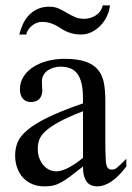

<svg xmlns="http://www.w3.org/2000/svg" viewBox="-20 -676 484 705"><path d="M284.7 -267.6Q228 -245.6 195.1 -227.3Q162.1 -209 145 -192.4Q127.9 -175.8 123.3 -160.4Q118.7 -145 118.7 -128.9Q118.7 -111.3 124 -96.4Q129.4 -81.5 138.4 -70.6Q147.5 -59.6 159.9 -53.2Q172.4 -46.9 186.5 -46.9Q223.6 -46.9 284.7 -96.2ZM443.8 -64.5Q388.7 8.3 336.9 8.3Q326.2 8.3 316.7 4.9Q307.1 1.5 300 -6.8Q293 -15.1 288.8 -29.1Q284.7 -43 284.7 -64.5Q255.4 -41.5 236.1 -27.1Q216.8 -12.7 201.9 -4.9Q187 2.9 173.6 5.6Q160.2 8.3 142.6 8.3Q118.7 8.3 99.1 0.2Q79.6 -7.8 65.4 -22.7Q51.3 -37.6 43.5 -58.8Q35.6 -80.1 35.6 -106Q35.6 -130.9 44.7 -153.3Q53.7 -175.8 80.6 -198.5Q107.4 -221.2 156.2 -245.1Q205.1 -269 284.7 -296.4V-314.9Q284.7 -347.2 279.5 -369.1Q274.4 -391.1 264.2 -405Q253.9 -418.9 238 -425Q222.2 -431.2 201.2 -431.2Q189.5 -431.2 177.5 -427.7Q165.5 -424.3 155.8 -417.7Q146 -411.1 139.9 -400.6Q133.8 -390.1 133.8 -376.5Q133.8 -366.7 134.5 -358.4Q135.3 -350.1 135.3 -343.3Q135.3 -336.4 133.8 -330.6Q128.9 -313.5 117.7 -307.4Q106.4 -301.3 94.2 -301.3Q74.7 -301.3 64 -313.7Q53.2 -326.2 53.2 -348.1Q53.2 -374.5 66.7 -395.3Q80.1 -416 102.8 -430.4Q125.5 -444.8 155 -452.4Q184.6 -460 216.8 -460Q265.1 -460 294.7 -449.5Q324.2 -439 340.3 -419.2Q356.4 -399.4 361.6 -371.1Q366.7 -342.8 366.7 -307.6V-155.3Q366.7 -124 367.7 -104Q368.7 -84 369.1 -77.1Q371.6 -64 376.5 -58.6Q381.3 -53.2 390.6 -53.2Q395 -53.2 398.9 -54.2Q402.8 -55.2 408.2 -59.3Q413.6 -63.5 421.9 -71.3Q430.2 -79.1 443.8 -92.8ZM383.8 -656.2Q381.8 -636.2 372.8 -616.9Q363.8 -597.7 349.6 -582.8Q335.4 -567.9 317.1 -558.6Q298.8 -549.3 277.8 -549.3Q259.8 -549.3 246.3 -552.7Q232.9 -556.2 222.2 -561.3Q211.4 -566.4 202.4 -572.5Q193.4 -578.6 183.3 -583.7Q173.3 -588.9 161.4 -592.3Q149.4 -595.7 133.3 -595.7Q123.5 -595.7 113.8 -591.6Q104 -587.4 96.2 -580.8Q88.4 -574.2 83 -565.9Q77.6 -557.6 76.7 -549.3H50.8Q56.2 -570.8 65.2 -589.6Q74.2 -608.4 87.9 -622.1Q101.6 -635.7 119.6 -643.6Q137.7 -651.4 161.6 -651.4Q180.7 -651.4 195.6 -644.5Q210.4 -637.7 224.9 -629.2Q239.3 -620.6 254.4 -613.8Q269.5 -606.9 288.6 -606.9Q312.5 -606.9 332 -619.6Q351.6 -632.3 357.4 -656.2Z"/></svg>

Font: Tai Heritage Pro
Style: Regular
Weight: 400
Designer: Faah Baccam, Walt Agee, Victor Gaultney, Annie Olsen
Foundry: SIL International
Version: Version 2.600